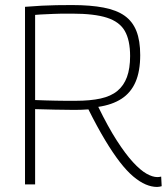

<svg xmlns="http://www.w3.org/2000/svg" viewBox="-20 -730 663 760"><path d="M602 10Q580 10 556.5 0Q533 -10 507.5 -31.5Q482 -53 454.5 -88.5Q427 -124 396 -175.5Q365 -227 330 -297Q317 -296 302 -295.5Q287 -295 274 -295Q236 -295 197.5 -296Q159 -297 119 -298V0H79V-703Q116 -706 145.5 -707.5Q175 -709 203.5 -709.5Q232 -710 265 -710Q338 -710 390 -700Q442 -690 473.5 -667.5Q505 -645 520 -607Q535 -569 535 -512Q535 -448 516.5 -405.5Q498 -363 461 -339Q424 -315 369 -307Q408 -227 442.5 -173.5Q477 -120 506.5 -88Q536 -56 560 -42.5Q584 -29 603 -29Q605 -29 610 -29.5Q615 -30 618 -31L620 7Q616 8 611.5 9Q607 10 602 10ZM279 -331Q337 -331 378 -340Q419 -349 444.5 -370Q470 -391 482.5 -425Q495 -459 495 -508Q495 -571 474 -607.5Q453 -644 403 -660Q353 -676 266 -676Q243 -676 225.5 -676Q208 -676 192 -675Q176 -674 158.5 -673.5Q141 -673 119 -671V-334Q141 -333 161 -332.5Q181 -332 201 -331.5Q221 -331 240 -331Q259 -331 279 -331Z"/></svg>

Font: Georama ExtraCondensed Thin ExtraLight
Style: Regular
Weight: 250
Version: Version 1.001